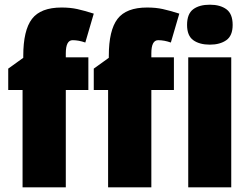

<svg xmlns="http://www.w3.org/2000/svg" viewBox="-20 -797 1057 817"><path d="M356 -414V-553H260V-570Q260 -626 289 -626Q315 -626 343 -616L379 -739Q338 -752 308.5 -758.5Q279 -765 242 -765Q153 -765 116 -716.5Q79 -668 79 -559V-551L15 -505V-414H76V0H260V-414ZM720 -414V-553H624V-570Q624 -626 653 -626Q679 -626 707 -616L743 -739Q702 -752 672.5 -758.5Q643 -765 606 -765Q517 -765 480 -716.5Q443 -668 443 -559V-551L379 -505V-414H440V0H624V-414ZM873 -777Q828 -777 802 -757.5Q776 -738 776 -691Q776 -645 802.5 -626Q829 -607 873 -607Q916 -607 943 -626Q970 -645 970 -691Q970 -738 943.5 -757.5Q917 -777 873 -777ZM964 -553H781V0H964Z"/></svg>

Font: Noto Sans Display SemiCondensed Black
Style: Regular
Weight: 900
Width: 4
Designer: Monotype Design Team
Foundry: Monotype Imaging Inc.
Version: Version 1.900